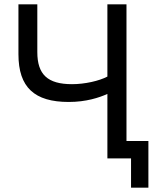

<svg xmlns="http://www.w3.org/2000/svg" viewBox="-20 -730 739 885"><path d="M563 -80V-710H475V-377C437 -357 371 -342 312 -342C199 -342 152 -387 152 -490V-710H65V-480C65 -327 139 -260 297 -260C377 -260 437 -280 475 -297V0H584V135H664V-80Z"/></svg>

Font: FIGSv2-sans-serif Medium
Style: Regular
Weight: 500
Designer: Matt McInerney, Pablo Impallari, Rodrigo Fuenzalida,Mirko Velimirovic
Foundry: Matt McInerney, Pablo Impallari, Rodrigo Fuenzalida
Version: Version 4.021;hotconv 1.0.109;makeotfexe 2.5.65596